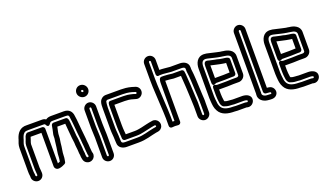

<svg xmlns="http://www.w3.org/2000/svg" viewBox="-77 -1261 3215 1889"><g transform="rotate(-20 1530.0 -316.0)"><path d="M632 -42C632 -36 635 -22 637 -16C639 -3 619 -1 616 -12L614 -22C612 -30 612 -36 612 -41V-53C612 -61 609 -73 608 -85C608 -122 602 -153 600 -184C600 -208 594 -230 593 -243L591 -269C589 -295 587 -329 583 -358C580 -386 583 -440 551 -440H426C413 -440 403 -430 401 -420C396 -394 392 -367 386 -345C381 -329 381 -309 381 -292C380 -274 374 -254 373 -230C370 -189 358 -149 358 -100C357 -85 355 -73 352 -58C343 -54 336 -51 329 -49V-411C329 -426 315 -436 304 -436H153C145 -436 137 -431 133 -426C127 -418 120 -409 116 -392C112 -374 95 -349 95 -317V-71C95 -47 99 -33 99 -18V-11C99 -5 94 -1 90 -1C84 -1 79 -7 79 -11V-26C79 -28 78 -31 78 -32C76 -42 75 -57 75 -73V-317C75 -343 84 -359 92 -383L96 -397C103 -415 104 -421 110 -430C126 -452 133 -456 168 -456H330C337 -456 341 -455 346 -445C346 -445 364 -405 389 -443C397 -456 403 -460 427 -460H558C588 -460 593 -455 595 -425V-422C603 -378 605 -322 611 -270C614 -242 618 -211 620 -184L622 -156C624 -128 628 -109 628 -87C628 -72 631 -60 631 -56C631 -50 632 -50 632 -42ZM678 -87C678 -115 674 -136 672 -160L670 -188C668 -217 664 -248 661 -276C655 -325 654 -379 645 -430C641 -479 610 -510 558 -510H427C405 -510 386 -507 368 -494C357 -502 344 -506 330 -506H169C99 -510 66 -464 49 -414L45 -400C37 -379 25 -352 25 -317V-73C25 -56 26 -39 29 -23V-11C29 23 58 49 90 49C124 49 149 21 149 -11V-18C149 -41 145 -55 145 -71V-317C145 -320 147 -325 149 -335C151 -343 159 -359 164 -380C164 -382 165 -384 166 -386H279V-36C279 -24 285 -12 295 -5C306 3 317 3 326 2C351 -1 372 -12 386 -19C393 -22 399 -29 400 -37C403 -56 408 -75 408 -99C408 -141 420 -178 423 -228C424 -245 431 -265 431 -291C431 -332 441 -356 447 -390H530C535 -349 535 -311 541 -264L543 -239C544 -220 550 -196 550 -183C550 -145 558 -114 558 -83C558 -74 559 -64 562 -50V-41C562 -32 564 -22 566 -12L568 -2C572 15 582 28 595 36C639 64 697 26 686 -27C685 -32 682 -36 682 -42C682 -53 678 -79 678 -87Z M804 -448C804 -452 810 -458 814 -458C818 -458 824 -452 824 -448V-265C824 -216 829 -166 828 -122V45C828 51 823 55 819 55C813 55 808 49 808 45V-122C810 -174 804 -219 804 -265ZM754 -448V-265C754 -215 760 -170 758 -124V45C758 79 787 105 819 105C853 105 878 77 878 45V-122C879 -170 874 -220 874 -265V-448C874 -480 846 -508 814 -508C782 -508 754 -480 754 -448ZM786 -636C786 -642 791 -647 796 -647C803 -647 809 -640 809 -634C809 -628 805 -624 799 -624C792 -624 786 -631 786 -636ZM736 -636C736 -601 766 -574 799 -574C833 -574 859 -602 859 -634C859 -668 831 -697 796 -697C761 -697 736 -668 736 -636Z M1176 -469C1211 -469 1247 -461 1278 -450L1288 -447C1291 -446 1295 -442 1293 -434C1291 -429 1286 -426 1282 -428C1271 -432 1261 -436 1250 -438C1243 -439 1240 -441 1228 -443C1209 -447 1194 -449 1175 -449C1165 -450 1163 -450 1157 -450H1024C998 -450 998 -422 998 -398V-187C998 -174 998 -162 999 -151C999 -121 1004 -99 1004 -77C1004 -73 1003 -67 1005 -59C1007 -47 1020 -39 1030 -39H1147C1178 -39 1205 -43 1229 -49C1271 -57 1308 -68 1349 -74C1358 -75 1366 -66 1361 -59C1359 -57 1359 -56 1347 -54L1333 -52C1263 -40 1219 -19 1147 -19H1021C994 -19 986 -28 986 -41C986 -56 984 -69 984 -78C984 -117 978 -150 978 -187V-398C978 -420 982 -453 984 -458C986 -463 994 -470 1002 -470H1158C1169 -470 1170 -469 1176 -469ZM1048 -187V-398V-400H1157C1167 -400 1166 -399 1172 -399C1206 -399 1236 -390 1265 -381C1301 -368 1332 -393 1341 -418C1353 -454 1332 -486 1304 -495L1294 -498C1262 -509 1220 -519 1178 -519C1173 -520 1164 -520 1158 -520H1002C972 -520 949 -502 938 -480C927 -456 928 -421 928 -398V-187C928 -144 934 -111 934 -78C934 -63 936 -50 936 -41C936 10 982 31 1021 31H1147C1229 31 1279 9 1341 -2L1355 -4C1369 -6 1387 -10 1401 -29C1433 -73 1394 -133 1342 -124C1297 -118 1256 -106 1218 -98C1196 -94 1175 -89 1147 -89H1054C1053 -111 1049 -134 1049 -152C1049 -162 1048 -173 1048 -187Z M1549 -438V-48C1542 -49 1536 -49 1529 -49V-100C1529 -148 1525 -191 1523 -237C1520 -326 1511 -419 1511 -506V-677C1511 -682 1516 -687 1521 -687C1526 -687 1531 -682 1531 -677V-545C1531 -538 1533 -514 1561 -520C1564 -521 1565 -521 1568 -521H1601C1606 -521 1612 -520 1622 -519L1645 -517C1657 -516 1677 -513 1690 -513H1791C1819 -513 1828 -504 1828 -492V-469V-465C1838 -398 1839 -326 1843 -251C1846 -208 1848 -157 1848 -113V-14C1848 -10 1842 -4 1838 -4C1834 -4 1828 -10 1828 -14V-114C1830 -145 1826 -172 1825 -197C1822 -282 1817 -364 1811 -444C1810 -459 1808 -462 1808 -468C1808 -483 1794 -493 1783 -493H1689C1661 -496 1632 -501 1601 -501H1578C1550 -501 1549 -462 1549 -438ZM1521 -737C1488 -737 1461 -710 1461 -677V-506C1461 -415 1470 -322 1473 -235C1475 -187 1479 -146 1479 -100V-22C1479 -6 1492 4 1505 3L1537 1C1546 2 1559 3 1569 3H1574C1585 3 1599 -7 1599 -22V-438V-451H1601C1626 -451 1656 -446 1685 -443H1688H1761V-440C1767 -362 1772 -279 1775 -195C1776 -165 1778 -139 1778 -115V-14C1778 18 1806 46 1838 46C1870 46 1898 18 1898 -14V-112C1899 -125 1899 -139 1898 -155C1895 -184 1895 -220 1893 -253C1889 -326 1888 -400 1878 -471V-492C1878 -546 1827 -563 1791 -563H1691C1680 -564 1661 -566 1649 -567L1628 -569C1620 -570 1610 -571 1601 -571H1581V-677C1581 -710 1554 -737 1521 -737Z M2018 -449V-278C2018 -278 2017 -230 2057 -257C2060 -259 2060 -259 2062 -259H2156C2172 -259 2207 -261 2218 -261H2247C2262 -261 2272 -275 2272 -286V-430C2272 -454 2242 -459 2225 -461L2209 -463C2194 -466 2185 -467 2172 -469C2157 -474 2141 -477 2128 -479C2112 -483 2092 -487 2077 -490L2058 -495C2025 -503 2018 -477 2018 -449ZM2156 -309H2068V-441C2096 -436 2135 -424 2162 -420C2176 -418 2188 -415 2202 -413L2219 -411H2222V-311H2218C2203 -311 2170 -309 2156 -309ZM2158 -1H2260C2266 -1 2272 0 2278 1C2296 5 2295 11 2294 15C2291 22 2286 24 2282 23C2279 22 2275 19 2260 19H2168C2160 19 2150 17 2137 17C2072 17 2034 2 2017 -30C2006 -50 2003 -73 2000 -110C1999 -121 1998 -131 1998 -142V-449C1998 -496 2012 -517 2043 -517C2055 -517 2063 -514 2081 -510C2121 -501 2154 -491 2196 -485L2211 -483L2228 -480H2230C2271 -476 2291 -462 2292 -439V-257C2292 -248 2281 -241 2272 -241H2218C2203 -241 2170 -239 2156 -239H2062C2057 -239 2018 -267 2018 -219V-143C2018 -115 2021 -92 2024 -70C2025 -47 2038 -23 2055 -17C2072 -11 2093 -4 2119 -4C2128 -3 2132 -3 2137 -3C2142 -3 2151 -1 2158 -1ZM2121 -54C2105 -54 2093 -57 2078 -62C2076 -65 2074 -71 2074 -72V-75C2071 -98 2068 -118 2068 -143V-189H2156C2172 -189 2207 -191 2218 -191H2271C2306 -189 2342 -218 2342 -257V-440C2342 -504 2279 -526 2235 -530L2219 -533H2218L2202 -535C2192 -537 2183 -540 2165 -543C2141 -549 2115 -555 2091 -560C2077 -563 2065 -567 2043 -567C1972 -567 1948 -504 1948 -449V-142C1948 -129 1949 -117 1950 -106C1953 -70 1955 -38 1973 -6C2003 52 2068 67 2137 67C2144 67 2154 69 2168 69H2260C2262 69 2258 68 2269 71C2306 80 2334 54 2342 29C2355 -16 2320 -39 2294 -46C2283 -49 2271 -51 2260 -51H2160C2155 -52 2145 -53 2137 -53C2130 -53 2127 -54 2121 -54Z M2495 25C2460 25 2443 7 2444 -10C2446 -20 2445 -21 2445 -24V-661C2445 -665 2451 -671 2455 -671C2459 -671 2465 -665 2465 -661V-20C2465 -5 2479 5 2490 5H2496C2507 6 2519 7 2530 8C2538 9 2541 21 2536 25C2533 27 2532 27 2528 27L2517 26H2515C2506 26 2502 25 2495 25ZM2395 -661V-24C2395 -22 2394 -20 2394 -18C2387 38 2436 69 2479 74C2513 78 2545 82 2568 63C2597 39 2593 2 2574 -21C2560 -38 2542 -42 2515 -44V-661C2515 -693 2487 -721 2455 -721C2423 -721 2395 -693 2395 -661Z M2709 -449V-278C2709 -278 2708 -230 2748 -257C2751 -259 2751 -259 2753 -259H2847C2863 -259 2898 -261 2909 -261H2938C2953 -261 2963 -275 2963 -286V-430C2963 -454 2933 -459 2916 -461L2900 -463C2885 -466 2876 -467 2863 -469C2848 -474 2832 -477 2819 -479C2803 -483 2783 -487 2768 -490L2749 -495C2716 -503 2709 -477 2709 -449ZM2847 -309H2759V-441C2787 -436 2826 -424 2853 -420C2867 -418 2879 -415 2893 -413L2910 -411H2913V-311H2909C2894 -311 2861 -309 2847 -309ZM2849 -1H2951C2957 -1 2963 0 2969 1C2987 5 2986 11 2985 15C2982 22 2977 24 2973 23C2970 22 2966 19 2951 19H2859C2851 19 2841 17 2828 17C2763 17 2725 2 2708 -30C2697 -50 2694 -73 2691 -110C2690 -121 2689 -131 2689 -142V-449C2689 -496 2703 -517 2734 -517C2746 -517 2754 -514 2772 -510C2812 -501 2845 -491 2887 -485L2902 -483L2919 -480H2921C2962 -476 2982 -462 2983 -439V-257C2983 -248 2972 -241 2963 -241H2909C2894 -241 2861 -239 2847 -239H2753C2748 -239 2709 -267 2709 -219V-143C2709 -115 2712 -92 2715 -70C2716 -47 2729 -23 2746 -17C2763 -11 2784 -4 2810 -4C2819 -3 2823 -3 2828 -3C2833 -3 2842 -1 2849 -1ZM2812 -54C2796 -54 2784 -57 2769 -62C2767 -65 2765 -71 2765 -72V-75C2762 -98 2759 -118 2759 -143V-189H2847C2863 -189 2898 -191 2909 -191H2962C2997 -189 3033 -218 3033 -257V-440C3033 -504 2970 -526 2926 -530L2910 -533H2909L2893 -535C2883 -537 2874 -540 2856 -543C2832 -549 2806 -555 2782 -560C2768 -563 2756 -567 2734 -567C2663 -567 2639 -504 2639 -449V-142C2639 -129 2640 -117 2641 -106C2644 -70 2646 -38 2664 -6C2694 52 2759 67 2828 67C2835 67 2845 69 2859 69H2951C2953 69 2949 68 2960 71C2997 80 3025 54 3033 29C3046 -16 3011 -39 2985 -46C2974 -49 2962 -51 2951 -51H2851C2846 -52 2836 -53 2828 -53C2821 -53 2818 -54 2812 -54Z"/></g></svg>

Font: Electronic
Style: Outline
Weight: 700
Version: Version 1.011